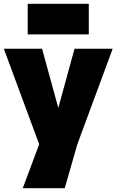

<svg xmlns="http://www.w3.org/2000/svg" viewBox="-20 -785 610 1005"><path d="M285.2 -220.2 370.1 -529.8H569.8L384.8 -29.8L318.8 200.2H99.1L185.1 -29.8L0 -529.8H200.2ZM125 -605V-765.1H444.8V-605Z"/></svg>

Font: Cooper Hewitt
Style: Heavy
Weight: 713
Designer: Village Type and Design LLC
Foundry: Cooper Hewitt Smithsonian Design Museum
Version: 1.000